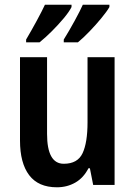

<svg xmlns="http://www.w3.org/2000/svg" viewBox="-20 -879 574 816"><path d="M467 -636V-93H376L362 -164H356Q335 -123 300 -103Q265 -83 222 -83Q143 -83 104 -134.5Q65 -186 65 -282V-636H180V-310Q180 -183 251 -183Q310 -183 331 -228Q352 -273 352 -359V-636ZM445 -849Q434 -830 410.5 -801.5Q387 -773 360 -745Q333 -717 311 -699H251V-711Q274 -748 297.5 -791Q321 -834 332 -859H445ZM284 -849Q274 -829 251 -801.5Q228 -774 200.5 -746.5Q173 -719 148 -699H91V-711Q114 -750 136.5 -791.5Q159 -833 171 -859H284Z"/></svg>

Font: Noto Sans Kannada UI Condensed SemiBold
Style: Regular
Weight: 600
Width: 3
Designer: Jelle Bosma - Monotype Design Team
Foundry: Monotype Imaging Inc.
Version: Version 2.005; ttfautohint (v1.8.4.7-5d5b)